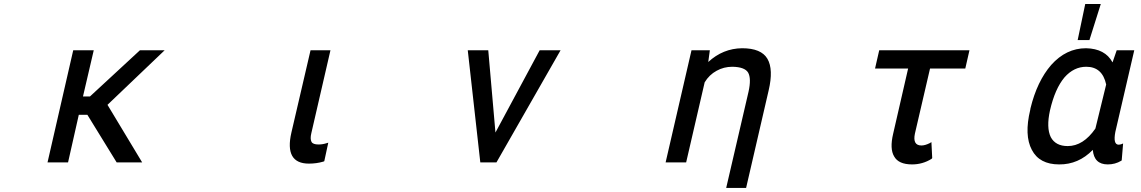

<svg xmlns="http://www.w3.org/2000/svg" viewBox="-20 -796 5592 941"><path d="M551.8 0 408.2 -233.4H366.2L313.5 0H212.9L338.9 -549.8H439.5L386.7 -323.2H420.9L666 -549.8H787.1L506.8 -282.2L676.8 0Z M1502 -549.8H1599.6L1505.9 -143.6Q1499 -115.2 1506.8 -100.6Q1513.7 -87.9 1541 -87.9Q1560.5 -87.9 1579.1 -93.8L1588.9 -96.7L1569.3 -5.9L1564.5 -3.9Q1531.2 5.9 1494.1 5.9Q1373 5.9 1408.2 -146.5Z M2373 -549.8 2408.2 -146.5 2625 -549.8H2727.5L2413.1 0H2334L2272.5 -549.8Z M3369.1 -549.8H3459L3451.2 -492.2Q3523.4 -558.6 3617.2 -559.6Q3710.9 -559.6 3741.2 -507.8Q3771.5 -456.1 3747.1 -352.5L3636.7 125H3539.1L3648.4 -345.7Q3663.1 -411.1 3646.5 -440.4Q3629.9 -467.8 3569.3 -468.8Q3527.3 -468.8 3492.2 -449.2Q3456.1 -429.7 3433.6 -392.6L3342.8 0H3242.2Z M4731.4 -549.8 4710.9 -460H4538.1L4463.9 -140.6Q4452.1 -83 4496.1 -83Q4513.7 -83 4537.1 -94.7L4544.9 -99.6L4548.8 -21.5L4545.9 -17.6Q4502 9.8 4450.2 9.8Q4383.8 9.8 4362.3 -29.3Q4339.8 -66.4 4357.4 -140.6L4430.7 -460H4268.6L4289.1 -549.8Z M5453.1 -549.8H5539.1L5446.3 -149.4Q5434.6 -87.9 5461.9 -86.9Q5466.8 -86.9 5474.6 -88.9L5484.4 -92.8L5477.5 -9.8L5474.6 -7.8Q5445.3 9.8 5409.2 9.8Q5341.8 9.8 5335.9 -61.5Q5265.6 10.7 5170.9 9.8Q5074.2 9.8 5037.1 -61.5Q4999 -132.8 5029.3 -257.8L5030.3 -264.6Q5062.5 -397.5 5131.8 -477.5Q5205.1 -559.6 5302.7 -559.6Q5396.5 -557.6 5432.6 -490.2ZM5197.3 -417Q5150.4 -361.3 5126 -254.9Q5107.4 -169.9 5129.9 -124Q5153.3 -80.1 5212.9 -80.1Q5289.1 -80.1 5348.6 -166L5401.4 -381.8Q5382.8 -468.8 5303.7 -468.8Q5243.2 -468.8 5197.3 -417ZM5261.7 -599.6 5298.8 -776.4H5375L5319.3 -599.6Z"/></svg>

Font: RobotoJAA
Style: Medium
Weight: 500
Version: Version 2.05; 2016-11-05